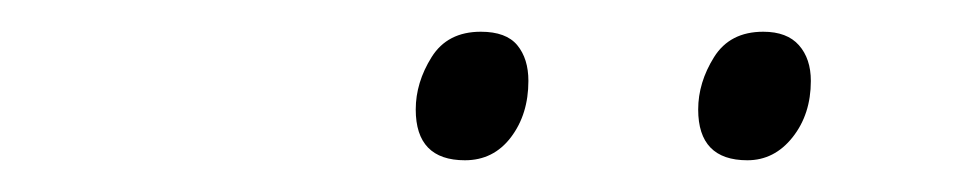

<svg xmlns="http://www.w3.org/2000/svg" viewBox="-20 -740 605 121"><path d="M451 -639Q420 -639 420 -671Q420 -688 430 -704Q440 -720 461 -720Q476 -720 483.5 -711.5Q491 -703 491 -689Q491 -668 479.5 -653.5Q468 -639 451 -639ZM273 -639Q242 -639 242 -671Q242 -688 252 -704Q262 -720 283 -720Q299 -720 306 -711.5Q313 -703 313 -689Q313 -668 302 -653.5Q291 -639 273 -639Z"/></svg>

Font: Noto Sans Light
Style: Italic
Weight: 300
Italic angle: -12°
Designer: Monotype Design Team
Foundry: Monotype Imaging Inc.
Version: Version 2.013; ttfautohint (v1.8.4.7-5d5b)